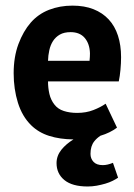

<svg xmlns="http://www.w3.org/2000/svg" viewBox="-20 -490 484 693"><path d="M402.3 -29.3Q377.9 -10.7 342.3 0Q328.6 9.3 320.3 20Q306.6 37.1 306.6 65.4Q306.6 82.5 317.6 94.2Q328.6 106 351.1 106Q367.7 106 387.7 97.7L406.2 151.4Q398.4 156.7 386.7 162.6Q375 168.5 360.1 172.9Q345.2 177.2 329.1 180.2Q313 183.1 296.4 183.1Q240.7 183.1 212.4 159.9Q184.1 136.7 184.1 98.6Q184.1 72.3 201.7 50.3Q218.8 29.3 245.1 13.2Q195.8 12.7 157.5 0.5Q119.1 -11.7 92.3 -38.1Q60.1 -69.8 44.7 -119.1Q29.3 -168.5 29.3 -225.6Q29.3 -284.7 46.6 -331.1Q64 -377.4 90.8 -408.2Q118.2 -439.5 157 -454.6Q195.8 -469.7 241.7 -469.7Q284.7 -469.7 317.4 -456.8Q350.1 -443.8 372.3 -419.9Q394.5 -396 405.8 -361.3Q417 -326.7 417 -283.7Q417 -262.2 414.8 -238.3Q412.6 -214.4 408.7 -196.3H153.3Q153.3 -172.4 158.4 -150.6Q163.6 -128.9 176.3 -112.8Q189 -96.2 210.4 -89.4Q231.9 -82.5 258.3 -82.5Q291 -82.5 317.1 -92.8Q343.3 -103 361.3 -115.7ZM234.9 -374Q211.4 -374 196 -365.2Q180.7 -356.4 171.4 -342Q162.1 -327.6 158 -308.8Q153.8 -290 153.3 -270.5H303.2Q304.7 -285.2 304.7 -297.4Q303.7 -332 285.9 -353Q268.1 -374 234.9 -374Z"/></svg>

Font: PT Astra Sans
Style: Bold
Weight: 700
Designer: A.Korolkova, I. Chaeva
Foundry: ParaType Ltd
Version: Version 1.001; ttfautohint (v1.6)